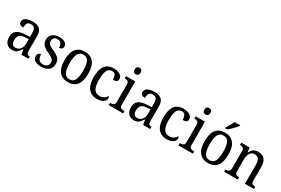

<svg xmlns="http://www.w3.org/2000/svg" viewBox="90 -1902 4464 3048"><g transform="rotate(30 2321.5 -378.0)"><path d="M188 10Q127 10 86.5 -29Q46 -68 46 -150Q46 -230 98 -268Q150 -306 256 -310L332 -313V-373Q332 -410 326.5 -437.5Q321 -465 303 -480.5Q285 -496 248 -496Q196 -496 180.5 -465.5Q165 -435 165 -387Q125 -387 104.5 -402Q84 -417 84 -450Q84 -499 132.5 -522.5Q181 -546 253 -546Q338 -546 381 -507Q424 -468 424 -373V-114Q424 -72 437 -57Q450 -42 481 -42H484V0H355L340 -87H333Q314 -59 295 -37Q276 -15 251.5 -2.5Q227 10 188 10ZM213 -48Q268 -48 300.5 -87.5Q333 -127 333 -191V-272L275 -269Q199 -266 169.5 -234.5Q140 -203 140 -145Q140 -98 158 -73Q176 -48 213 -48Z M719 10Q647 10 605 -16.5Q563 -43 563 -95Q563 -134 583.5 -148Q604 -162 623 -162Q623 -109 646 -73Q669 -37 724 -37Q773 -37 798.5 -61.5Q824 -86 824 -128Q824 -152 814.5 -169Q805 -186 781 -201.5Q757 -217 714 -237Q665 -260 633.5 -282Q602 -304 587 -332.5Q572 -361 572 -404Q572 -472 619.5 -508.5Q667 -545 744 -545Q813 -545 848 -517.5Q883 -490 883 -453Q883 -426 866 -410Q849 -394 817 -394Q817 -445 796.5 -472.5Q776 -500 734 -500Q689 -500 669 -478Q649 -456 649 -420Q649 -381 675 -360Q701 -339 762 -312Q835 -279 868.5 -244Q902 -209 902 -146Q902 -70 852.5 -30Q803 10 719 10Z M1207 10Q1107 10 1049 -59Q991 -128 991 -269Q991 -409 1046.5 -477.5Q1102 -546 1210 -546Q1311 -546 1368.5 -477.5Q1426 -409 1426 -269Q1426 -128 1370.5 -59Q1315 10 1207 10ZM1209 -42Q1277 -42 1304.5 -99.5Q1332 -157 1332 -269Q1332 -381 1304.5 -437Q1277 -493 1208 -493Q1141 -493 1113 -437Q1085 -381 1085 -269Q1085 -157 1113.5 -99.5Q1142 -42 1209 -42Z M1739 10Q1677 10 1629.5 -18Q1582 -46 1554.5 -106.5Q1527 -167 1527 -265Q1527 -372 1554.5 -433.5Q1582 -495 1629 -520.5Q1676 -546 1735 -546Q1778 -546 1815 -534.5Q1852 -523 1874.5 -500.5Q1897 -478 1897 -444Q1897 -410 1876.5 -396Q1856 -382 1812 -382Q1812 -429 1796.5 -462.5Q1781 -496 1735 -496Q1700 -496 1674.5 -476Q1649 -456 1635 -406Q1621 -356 1621 -266Q1621 -159 1653 -105Q1685 -51 1757 -51Q1802 -51 1834 -72.5Q1866 -94 1881 -126Q1898 -112 1898 -87Q1898 -65 1881 -42.5Q1864 -20 1829 -5Q1794 10 1739 10Z M2083 -638Q2060 -638 2044.5 -651.5Q2029 -665 2029 -698Q2029 -732 2044.5 -745Q2060 -758 2083 -758Q2106 -758 2122 -745Q2138 -732 2138 -698Q2138 -665 2122 -651.5Q2106 -638 2083 -638ZM1955 0V-42H1967Q1998 -42 2020 -53.5Q2042 -65 2042 -109V-426Q2042 -470 2021 -482Q2000 -494 1969 -494H1963V-536H2133V-114Q2133 -67 2154.5 -54.5Q2176 -42 2208 -42H2220V0Z M2420 10Q2359 10 2318.5 -29Q2278 -68 2278 -150Q2278 -230 2330 -268Q2382 -306 2488 -310L2564 -313V-373Q2564 -410 2558.5 -437.5Q2553 -465 2535 -480.5Q2517 -496 2480 -496Q2428 -496 2412.5 -465.5Q2397 -435 2397 -387Q2357 -387 2336.5 -402Q2316 -417 2316 -450Q2316 -499 2364.5 -522.5Q2413 -546 2485 -546Q2570 -546 2613 -507Q2656 -468 2656 -373V-114Q2656 -72 2669 -57Q2682 -42 2713 -42H2716V0H2587L2572 -87H2565Q2546 -59 2527 -37Q2508 -15 2483.5 -2.5Q2459 10 2420 10ZM2445 -48Q2500 -48 2532.5 -87.5Q2565 -127 2565 -191V-272L2507 -269Q2431 -266 2401.5 -234.5Q2372 -203 2372 -145Q2372 -98 2390 -73Q2408 -48 2445 -48Z M3017 10Q2955 10 2907.5 -18Q2860 -46 2832.5 -106.5Q2805 -167 2805 -265Q2805 -372 2832.5 -433.5Q2860 -495 2907 -520.5Q2954 -546 3013 -546Q3056 -546 3093 -534.5Q3130 -523 3152.5 -500.5Q3175 -478 3175 -444Q3175 -410 3154.5 -396Q3134 -382 3090 -382Q3090 -429 3074.5 -462.5Q3059 -496 3013 -496Q2978 -496 2952.5 -476Q2927 -456 2913 -406Q2899 -356 2899 -266Q2899 -159 2931 -105Q2963 -51 3035 -51Q3080 -51 3112 -72.5Q3144 -94 3159 -126Q3176 -112 3176 -87Q3176 -65 3159 -42.5Q3142 -20 3107 -5Q3072 10 3017 10Z M3361 -638Q3338 -638 3322.5 -651.5Q3307 -665 3307 -698Q3307 -732 3322.5 -745Q3338 -758 3361 -758Q3384 -758 3400 -745Q3416 -732 3416 -698Q3416 -665 3400 -651.5Q3384 -638 3361 -638ZM3233 0V-42H3245Q3276 -42 3298 -53.5Q3320 -65 3320 -109V-426Q3320 -470 3299 -482Q3278 -494 3247 -494H3241V-536H3411V-114Q3411 -67 3432.5 -54.5Q3454 -42 3486 -42H3498V0Z M3776 10Q3676 10 3618 -59Q3560 -128 3560 -269Q3560 -409 3615.5 -477.5Q3671 -546 3779 -546Q3880 -546 3937.5 -477.5Q3995 -409 3995 -269Q3995 -128 3939.5 -59Q3884 10 3776 10ZM3778 -42Q3846 -42 3873.5 -99.5Q3901 -157 3901 -269Q3901 -381 3873.5 -437Q3846 -493 3777 -493Q3710 -493 3682 -437Q3654 -381 3654 -269Q3654 -157 3682.5 -99.5Q3711 -42 3778 -42ZM3739 -619Q3760 -651 3783.5 -691.5Q3807 -732 3822 -766H3925V-756Q3913 -739 3887.5 -710.5Q3862 -682 3831.5 -653.5Q3801 -625 3776 -606H3739Z M4071 0V-42H4079Q4110 -42 4132 -54Q4154 -66 4154 -114V-426Q4154 -471 4132.5 -482.5Q4111 -494 4081 -494H4076V-536H4229L4241 -455H4246Q4273 -509 4308 -527.5Q4343 -546 4390 -546Q4463 -546 4503.5 -499Q4544 -452 4544 -350V-114Q4544 -66 4563 -54Q4582 -42 4613 -42H4618V0H4453V-346Q4453 -410 4431 -446.5Q4409 -483 4356 -483Q4314 -483 4289.5 -460Q4265 -437 4255 -400Q4245 -363 4245 -320V-109Q4245 -64 4266 -53Q4287 -42 4317 -42H4322V0Z"/></g></svg>

Font: Noto Serif Khmer SemiCondensed
Style: Regular
Weight: 400
Width: 4
Designer: Danh Hong and the Monotype Design Team
Foundry: Monotype Imaging Inc.
Version: Version 2.004; ttfautohint (v1.8.4.7-5d5b)